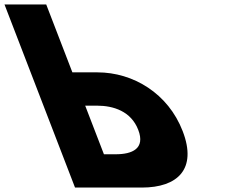

<svg xmlns="http://www.w3.org/2000/svg" viewBox="-267 -845 1012 865"><path d="M71 0 -246.8 -825H-58.8L59.1 -519H172.1C333.1 -519 490.7 -424 556.1 -254C622 -83 533 0 372 0ZM116.8 -369 201.2 -150H254.2C328.2 -150 388.6 -175 355.8 -260C323.5 -344 243.8 -369 169.8 -369Z"/></svg>

Font: Hussar
Style: BdOpOblFour
Weight: 700
Foundry: Cannot Into Space Fonts
Version: Version 2.00